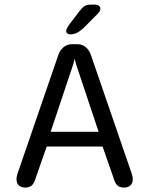

<svg xmlns="http://www.w3.org/2000/svg" viewBox="-20 -817 659 846"><path d="M90.3 9.5Q74 9.5 63.3 0.1Q52.7 -9.3 52.7 -27.3Q52.7 -32.3 53.7 -38.1Q54.7 -43.8 56.8 -50.7L235.8 -571.3Q242.8 -594.3 259.1 -608.3Q275.3 -622.3 296.5 -622.3H320.8Q342.7 -622.3 358.8 -608.3Q374.8 -594.3 381.8 -571.3L560.8 -50.7Q563.3 -43.8 564.2 -38.1Q565 -32.3 565 -27.3Q565 -9 554.3 0.2Q543.7 9.5 526.7 9.5Q505.5 9.5 495.3 -2Q485.2 -13.5 478.7 -37.5L432 -171.3H185.7L139 -37.5Q132.5 -13.5 122.2 -2Q111.8 9.5 90.3 9.5ZM203.2 -236.2H414.5L315 -534.7Q313.3 -541.3 311.8 -547.4Q310.3 -553.5 308.8 -558.3Q307.8 -553.5 306.2 -547.4Q304.7 -541.3 303 -534.7ZM289.5 -665.5Q282.8 -665.5 277.2 -669.2Q271.7 -673 271.7 -680.3Q271.7 -690.7 287.7 -712.2L329.5 -766.8Q342.5 -784.2 352.8 -790.4Q363 -796.7 383 -796.7H397.5Q408.3 -796.7 415.2 -791.8Q422.2 -787 422.2 -778.8Q422.2 -767.3 408.3 -754.2L348.2 -693.5Q332.7 -679.2 318.5 -672.3Q304.3 -665.5 289.5 -665.5Z"/></svg>

Font: Sono ExtraLight
Style: Regular
Weight: 200
Designer: Tyler Finck
Foundry: Tyler Finck
Version: Version 2.112